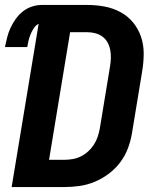

<svg xmlns="http://www.w3.org/2000/svg" viewBox="-24 -755 644 775"><path d="M23 0 132 -659Q120 -653 112 -640.5Q104 -628 99 -615.5Q94 -603 91 -590.5Q88 -578 86 -565H-4Q0 -585 5 -604.5Q10 -624 18.5 -642.5Q27 -661 39.5 -678.5Q52 -696 68.5 -709Q85 -722 105 -728.5Q125 -735 144 -735H328Q364 -735 398.5 -728.5Q433 -722 462.5 -706Q492 -690 513 -664.5Q534 -639 545 -607Q556 -575 556 -539.5Q556 -504 550 -468L509 -219Q504 -188 493 -158Q482 -128 462.5 -101.5Q443 -75 416 -54.5Q389 -34 359 -21.5Q329 -9 298 -4.5Q267 0 237 0ZM174 -110H236Q253 -110 270 -113Q287 -116 303 -124Q319 -132 332.5 -144.5Q346 -157 355.5 -172Q365 -187 370.5 -203.5Q376 -220 379 -237L420 -486Q423 -503 423.5 -520Q424 -537 421 -553Q418 -569 410.5 -583Q403 -597 390.5 -606.5Q378 -616 362 -620.5Q346 -625 329 -625H259Z"/></svg>

Font: Iosevka Aile Extrabold Oblique
Style: Regular
Weight: 800
Italic angle: -9°
Designer: Belleve Invis
Foundry: Belleve Invis
Version: Version 31.1.0; ttfautohint (v1.8.4)